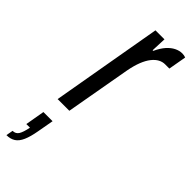

<svg xmlns="http://www.w3.org/2000/svg" viewBox="-313 -561 859 859"><g transform="rotate(45 117.0 -131.5)"><path d="M5 0 97 -527H154L151 -455H155Q169 -485 185 -503Q201 -521 219 -530Q237 -539 255 -539Q261 -539 266.5 -538Q272 -537 277 -535L262 -450H235Q219 -450 204 -442Q189 -434 175.5 -417Q162 -400 151.5 -373.5Q141 -347 134 -310L79 0ZM-43 276 -37 243Q-18 243 -8.5 228Q1 213 8 178H-15L1 86H59L45 164Q38 204 27 229Q16 254 -1 265Q-18 276 -43 276Z"/></g></svg>

Font: Archivo ExtraCondensed
Style: Italic
Weight: 400
Width: 2
Italic angle: -10°
Designer: Hector Gatti
Foundry: Omnibus-Type
Version: Version 2.001